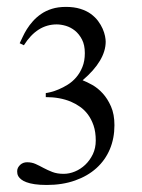

<svg xmlns="http://www.w3.org/2000/svg" viewBox="-20 -852 412 557"><path d="M312 -488.8Q312 -450.7 298.6 -418.9Q285.2 -387.2 259.8 -364.3Q234.4 -341.3 197.8 -328.4Q161.1 -315.4 115.7 -315.4Q95.2 -315.4 80.6 -317.6Q65.9 -319.8 56.4 -323.5Q46.9 -327.1 41.5 -331.5Q36.1 -335.9 33.4 -340.3Q30.8 -344.7 30.3 -348.9Q29.8 -353 29.8 -355.5Q29.8 -360.8 32.2 -365.5Q34.7 -370.1 38.6 -373.8Q42.5 -377.4 47.6 -379.4Q52.7 -381.3 58.6 -381.3Q72.3 -381.3 83.5 -376.2Q94.7 -371.1 106.4 -364.7Q118.2 -358.4 132.1 -353Q146 -347.7 164.6 -347.7Q181.2 -347.7 197.5 -354.5Q213.9 -361.3 227.3 -374Q240.7 -386.7 249.3 -404.5Q257.8 -422.4 257.8 -444.3Q257.8 -469.2 251.5 -487.8Q245.1 -506.3 235.1 -519.8Q225.1 -533.2 212.2 -542.2Q199.2 -551.3 185.5 -557.1Q153.8 -570.3 112.8 -570.3V-582Q117.7 -582.5 127.7 -585Q137.7 -587.4 150.4 -592.8Q163.1 -598.1 176.5 -606.4Q189.9 -614.7 200.9 -627.4Q211.9 -640.1 219 -657.5Q226.1 -674.8 226.1 -697.8Q226.1 -721.7 217.8 -737.5Q209.5 -753.4 197.3 -763.2Q185.1 -772.9 170.9 -777.1Q156.7 -781.2 144.5 -781.2Q87.4 -781.2 49.3 -720.7L37.1 -726.6Q41 -734.4 45.9 -745.1Q50.8 -755.9 58.1 -767.6Q65.4 -779.3 75.7 -790.8Q85.9 -802.2 99.4 -811.5Q112.8 -820.8 130.6 -826.4Q148.4 -832 171.4 -832Q194.8 -832 212.9 -826.4Q231 -820.8 243.7 -811.5Q256.3 -802.2 264.6 -791Q272.9 -779.8 277.8 -768.6Q282.7 -757.3 284.7 -747.3Q286.6 -737.3 286.6 -731Q286.6 -704.1 270 -676Q253.4 -647.9 219.7 -619.1Q231.4 -614.7 247.6 -605.7Q263.7 -596.7 277.8 -581.3Q292 -565.9 302 -543.2Q312 -520.5 312 -488.8Z"/></svg>

Font: BabelStone Roman
Style: Regular
Weight: 400
Designer: Walt Agee, Victor Gaultney, Peter Martin, Debbi Hosken, Becca Hirsbrunner (SIL); Andrew West (BabelStone)
Foundry: BabelStone
Version: Version 16.000